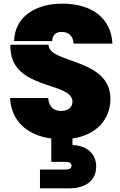

<svg xmlns="http://www.w3.org/2000/svg" viewBox="-20 -756 660 1052"><path d="M318 -581C354 -581 381 -561 383 -517H596C589 -657 483 -736 321 -736C175 -736 61 -665 57 -531H266C266 -565 289 -582 318 -581ZM37 -511V-504C34 -259 376 -312 377 -199C377 -166 350 -148 315 -148C279 -148 248 -166 244 -219H35C42 -88 134 -14 261 3V131H339C360 131 372 137 372 152C372 166 360 173 339 173H199V276H362C430 276 507 246 507 157C507 68 431 39 377 39V3C510 -16 585 -104 585 -214C585 -440 246 -406 246 -511Z"/></svg>

Font: Poppins STUK1
Style: Regular
Weight: 400
Designer: Jonny Pinhorn (original), Sammy Jo Hughes (modified version)
Foundry: Type Mafia
Version: Version 1.002;hotconv 1.0.109;makeotfexe 2.5.65596